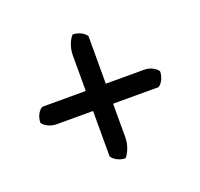

<svg xmlns="http://www.w3.org/2000/svg" viewBox="-90 -617 696 667"><g transform="rotate(-20 258.0 -283.5)"><path d="M31 -267C39 -254 60 -243 82 -243H217V-75C225 -62 245 -50 267 -50C280 -65 291 -91 291 -119V-243H459C472 -251 483 -271 483 -293C475 -306 455 -317 433 -317H291V-493C283 -506 263 -517 241 -517C228 -503 217 -477 217 -449V-317H56C42 -309 31 -289 31 -267Z"/></g></svg>

Font: Snowfall
Style: Regular
Weight: 400
Designer: Jasper
Foundry: Cannot Into Space Fonts
Version: Version 0.9